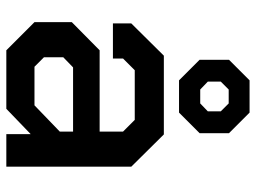

<svg xmlns="http://www.w3.org/2000/svg" viewBox="-121 -688 809 607"><g transform="rotate(90 283.5 -384.5)"><path d="M50 -89V-207L139 -295H396V-369L359 -406H202L165 -369V-337H54V-395L156 -498H405L507 -395V0H404V-77L324 0H139ZM313 -89 396 -169V-211H193L161 -180V-119L191 -89ZM169 -611V-704L234 -769H336L401 -704V-611L336 -546H234ZM307 -613 332 -637V-678L307 -703H263L238 -678V-637L263 -613Z"/></g></svg>

Font: Chakra Petch SemiBold
Style: Regular
Weight: 600
Designer: Katatrad Aksorn Co.,Ltd.
Foundry: Cadson Demak Co.,Ltd.
Version: Version 1.000; ttfautohint (v1.6)